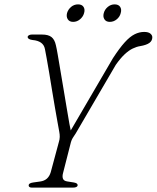

<svg xmlns="http://www.w3.org/2000/svg" viewBox="-20 -858 716 878"><path d="M293 -243.5 496.5 -592Q526.5 -638 550.2 -664.2Q574 -690.5 595.5 -701.2Q617 -712 639 -712Q658.5 -712 667.5 -704.5Q676.5 -697 676.5 -687.5Q676.5 -671.5 663.2 -661.8Q650 -652 620.5 -647Q604.5 -644.5 586.8 -636Q569 -627.5 549.8 -609.5Q530.5 -591.5 509.5 -561.5L326 -247.5Q317.5 -235.5 312.5 -227Q307.5 -218.5 304.5 -208.5L268.5 -67.5Q264 -51.5 267.8 -41.2Q271.5 -31 286.5 -28.5L318 -23.5Q328 -21.5 331.5 -18.5Q335 -15.5 335 -11.5Q335 -6 329.5 -3Q324 0 312.5 0H126.5Q118.5 0 114.8 -2.8Q111 -5.5 111 -10.5Q111 -20.5 131.5 -23.5L163.5 -28Q182.5 -30.5 194.5 -41.2Q206.5 -52 212 -70.5L249 -208Q253 -220.5 253.2 -231.8Q253.5 -243 251 -255.5Q248.5 -269 243.2 -298.5Q238 -328 231.2 -366.5Q224.5 -405 217.8 -446.5Q211 -488 204.8 -526Q198.5 -564 193.2 -592.5Q188 -621 185.5 -633.5Q182 -652.5 167.5 -662.8Q153 -673 129 -675Q118 -676.5 112.5 -679.8Q107 -683 106.5 -688.5Q106.5 -693.5 112 -696.8Q117.5 -700 125.5 -700H172.5Q201 -700 215.5 -688.5Q230 -677 235.5 -651.5Q239 -637.5 244.2 -607Q249.5 -576.5 256.2 -536Q263 -495.5 270.5 -451.2Q278 -407 284.8 -365.5Q291.5 -324 297.5 -291.2Q303.5 -258.5 307.5 -241.5ZM314.5 -758Q297.5 -758 290 -769.8Q282.5 -781.5 286.5 -798Q291.5 -815 305.2 -826.5Q319 -838 337 -838Q354.5 -838 362 -826.5Q369.5 -815 364.5 -798Q360 -781.5 346 -769.8Q332 -758 314.5 -758ZM482 -758Q465 -758 457.5 -769.8Q450 -781.5 454.5 -798Q459 -815 473 -826.5Q487 -838 504 -838Q522 -838 529.5 -826.5Q537 -815 532 -798Q528 -781.5 514 -769.8Q500 -758 482 -758Z"/></svg>

Font: Fraunces ExtraLight
Style: Italic
Weight: 250
Italic angle: -16°
Version: Version 1.000;[b76b70a41]